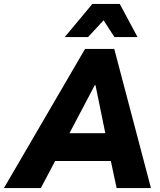

<svg xmlns="http://www.w3.org/2000/svg" viewBox="-73 -953 812 973"><path d="M-53 0 358 -705H506L692 0H518L477 -192L529 -137H159L235 -191L134 0ZM407 -521 258 -238 239 -278H494L469 -237L411 -521ZM255 -765 395 -933H534L624 -765H507L452 -850L373 -765Z"/></svg>

Font: Nunito Sans 10pt SemiCondensed Black
Style: Italic
Weight: 900
Width: 4
Italic angle: -9°
Designer: Vernon Adams
Foundry: Vernon Adams
Version: Version 3.101;gftools[0.9.27]